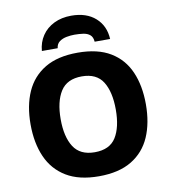

<svg xmlns="http://www.w3.org/2000/svg" viewBox="-100 -1030 996 1125"><g transform="rotate(-10 398.0 -467.5)"><path d="M741 -358Q741 -247 705 -164.5Q669 -82 593 -36Q517 10 398 10Q280 10 204 -36Q128 -82 91.5 -165Q55 -248 55 -359Q55 -470 91.5 -552Q128 -634 204 -679.5Q280 -725 399 -725Q518 -725 593.5 -679.5Q669 -634 705 -551.5Q741 -469 741 -358ZM234 -358Q234 -253 272.5 -193Q311 -133 398 -133Q487 -133 524.5 -193Q562 -253 562 -358Q562 -463 524.5 -523.5Q487 -584 399 -584Q311 -584 272.5 -523.5Q234 -463 234 -358ZM400 -945Q490 -945 543.5 -897.5Q597 -850 601 -771H509Q507 -799 491.5 -812Q476 -825 451.5 -828.5Q427 -832 399 -832Q377 -832 352.5 -827.5Q328 -823 310 -810Q292 -797 289 -771H195Q199 -822 225.5 -861.5Q252 -901 297 -923Q342 -945 400 -945Z"/></g></svg>

Font: Noto Sans ExtraBold
Style: Regular
Weight: 800
Designer: Monotype Design Team
Foundry: Monotype Imaging Inc.
Version: Version 2.007